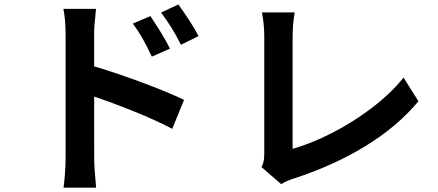

<svg xmlns="http://www.w3.org/2000/svg" viewBox="-20 -798 1993 873"><path d="M752.7 -576.9 670.4 -540.5Q648.2 -587.4 629.3 -621.1Q610.4 -654.8 584 -690.9L663.8 -724.9Q687.7 -689.5 712.8 -648.6Q737.8 -607.7 752.7 -576.9ZM882.8 -633.8 802.7 -594.5Q780.3 -638.7 760.5 -670.7Q740.7 -702.6 712.2 -741L791 -777.8Q815.9 -743.4 841.7 -703.7Q867.4 -664.1 882.8 -633.8ZM278.3 -640.9Q278.3 -707.5 268.3 -757.6H416.5Q415.5 -749.3 414.8 -739.3Q408 -682.9 408 -640.9L408.2 -79.1Q408.2 -57.9 410.9 -17.6Q413.6 22.7 417 55.4H268.8Q272.9 27.8 275.6 -11Q278.3 -49.8 278.3 -79.1ZM816.9 -343.8 763.2 -212.4Q686.3 -252.7 578.9 -295.7Q471.4 -338.6 380.1 -368.2V-504.4Q477.5 -477.3 610.8 -428.5Q744.1 -379.6 816.9 -343.8Z M1181.6 -100.3V-632.3Q1181.6 -658.9 1178.7 -689.1Q1175.8 -719.2 1170.9 -741.5H1319.8Q1314.9 -711.2 1312.7 -685.3Q1310.5 -659.4 1310.5 -632.6V-121.3Q1393.3 -144.5 1487.5 -192.3Q1581.8 -240 1668.5 -305.7Q1755.1 -371.3 1814.9 -445.1L1882.6 -337.6Q1785.9 -221.7 1640.6 -133.1Q1495.4 -44.4 1315.2 13.9Q1280.8 25.1 1258.5 39.3L1169.2 -38.1Q1177.2 -54.9 1179.4 -68.2Q1181.6 -81.5 1181.6 -100.3Z"/></svg>

Font: Min Sans VF VF
Style: Regular
Weight: 400
Designer: Jinseong-Kim, NotoSansCJK, Nunito
Foundry: Jinseong-Kim
Version: Version 1.420;Glyphs 3.1.2 (3151)